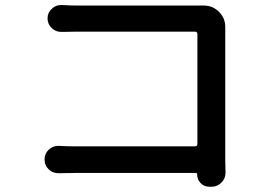

<svg xmlns="http://www.w3.org/2000/svg" viewBox="-20 -712 1040 747"><path d="M857.4 -40Q857.4 -17.6 841.8 -2Q826.2 14.6 802.7 14.6H794.9Q774.4 14.6 760.7 0.5Q747.1 -13.7 747.1 -33.2Q747.1 -33.2 747.1 -33.2Q747.1 -39.1 741.2 -39.1H273.4Q244.1 -39.1 210 -38.1Q208 -38.1 207 -38.1Q185.5 -38.1 169.9 -52.7Q153.3 -68.4 153.3 -91.3Q153.3 -114.3 169.9 -129.9Q185.5 -144.5 206.1 -144.5Q208 -144.5 209 -144.5Q242.2 -142.6 268.6 -142.6H738.3Q748 -142.6 748 -152.3V-579.1Q748 -588.9 738.3 -588.9H281.2Q253.9 -588.9 220.7 -587.9Q218.8 -587.9 217.8 -587.9Q197.3 -587.9 181.6 -602.5Q165 -618.2 165 -640.6Q165 -663.1 181.6 -677.7Q196.3 -692.4 216.8 -692.4Q218.8 -692.4 220.7 -692.4Q256.8 -690.4 281.2 -690.4H773.4Q807.6 -690.4 832 -666Q856.4 -641.6 856.4 -607.4V-90.8Z"/></svg>

Font: Gen Jyuu GothicX Medium
Style: Regular
Weight: 500
Designer: Ryoko NISHIZUKA (kana &amp; ideographs); Paul D. Hunt (Latin, Greek &amp; Cyrillic); Wenlong ZHANG (bopomofo); Sandoll C
Version: Version 1.058.20140828